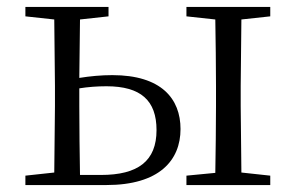

<svg xmlns="http://www.w3.org/2000/svg" viewBox="-20 -532 861 552"><path d="M53 0H286C438 0 499 -71 499 -161C499 -248 444 -316 303 -316C271 -316 239 -313 208 -308L210 -476L292 -485V-512H53V-485L136 -476L138 -285V-227L136 -36L53 -27ZM208 -278C233 -282 259 -284 286 -284C385 -284 430 -243 430 -158C430 -69 377 -29 270 -29H210C209 -84 208 -170 208 -227ZM516 -485 599 -476C600 -420 601 -339 601 -285V-227C601 -173 600 -91 599 -35L516 -27V0H757V-27L674 -36L672 -227V-285L674 -476L757 -485V-512H516Z"/></svg>

Font: Noto Serif CJK SC Light
Style: Regular
Weight: 300
Designer: Ryoko NISHIZUKA 西塚涼子 (kana & ideographs); Frank Grießhammer (Latin, Greek & Cyrillic); Wenlong ZHANG 张文龙 (bopomofo); San
Foundry: Adobe
Version: Version 2.001;hotconv 1.1.0;makeotfexe 2.6.0